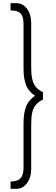

<svg xmlns="http://www.w3.org/2000/svg" viewBox="-20 -940 358 1223"><path d="M47.4 262.7V216.3Q91.8 216.3 110.8 195.3Q129.9 174.3 129.9 129.9V-149.9Q129.9 -180.7 132.3 -202.6Q134.8 -224.6 141.8 -249Q148.9 -273.4 164.3 -293.7Q179.7 -314 203.6 -330.1Q179.7 -345.7 164.3 -365.7Q148.9 -385.7 141.8 -410.2Q134.8 -434.6 132.3 -456.3Q129.9 -478 129.9 -508.8V-785.2Q129.9 -834 111.6 -853.8Q93.3 -873.5 47.4 -873.5V-919.9H85Q125 -919.9 151.9 -884.3Q178.7 -848.6 178.7 -794.9V-523.9Q178.7 -487.3 180.7 -465.3Q182.6 -443.4 189.9 -420.4Q197.3 -397.5 212.9 -381.3Q228.5 -365.2 253.9 -352.5V-306.2Q233.4 -296.4 219.7 -283.7Q206.1 -271 197.8 -257.6Q189.5 -244.1 185.3 -223.9Q181.2 -203.6 179.9 -184.3Q178.7 -165 178.7 -134.8V137.7Q178.7 190.4 151.9 226.6Q125 262.7 85 262.7Z"/></svg>

Font: Now Alt Light
Style: Regular
Weight: 300
Designer: Alfredo Marco Pradil
Foundry: Alfredo Marco Pradil
Version: Version 1.002;PS 001.002;hotconv 1.0.88;makeotf.lib2.5.64775